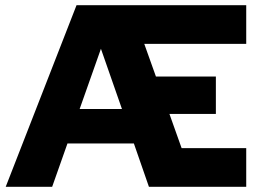

<svg xmlns="http://www.w3.org/2000/svg" viewBox="-20 -720 1026 740"><path d="M2 0 275 -700H929V-551H536L581 -425H812V-281H633L680 -149H929V0H554L496 -167H240L181 0ZM287 -300H450L369 -532Z"/></svg>

Font: Red Hat Text VF
Style: Regular
Weight: 400
Designer: Pentagram, MCKL
Foundry: Pentagram, MCKL
Version: Version 1.023